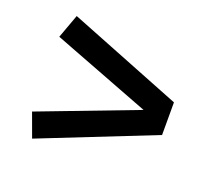

<svg xmlns="http://www.w3.org/2000/svg" viewBox="-89 -636 771 702"><g transform="rotate(20 296.0 -285.5)"><path d="M64 -140 445 -285 64 -431 98 -524 540 -349V-222L98 -47Z"/></g></svg>

Font: Caladea
Style: Bold
Weight: 700
Designer: Carolina Giovagnoli and Andres Torresi
Foundry: Carolina Giovagnoli & Andres Torresi
Version: Version 1.001